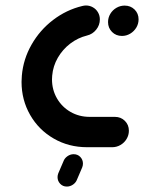

<svg xmlns="http://www.w3.org/2000/svg" viewBox="-20 -539 527 703"><path d="M58.9 -239.3Q58.9 -250.7 60 -262.2Q65.2 -322.6 95.6 -375.7Q125.9 -428.9 174.4 -465.9Q223 -503 281.1 -517Q288.5 -518.9 294.8 -518.9Q308.5 -518.9 320.2 -512.2Q331.9 -505.6 338.7 -493.9Q345.6 -482.2 345.6 -468.1Q345.6 -447 332.2 -430.4Q318.9 -413.7 298.5 -408.9Q265.2 -400.7 237.2 -379.4Q209.3 -358.1 191.7 -327.6Q174.1 -297 171.1 -262.2Q170.4 -253.3 170.4 -248.5Q170.4 -210.4 188.5 -178.9Q206.7 -147.4 238.1 -129.3Q269.6 -111.1 308.5 -111.1H400.7Q422.6 -111.1 437.2 -96.5Q451.9 -81.9 451.9 -60.4Q451.9 -44.1 443.5 -30.2Q435.2 -16.3 421.1 -8.1Q407 0 391.1 0H298.9Q231.5 0 176.7 -31.7Q121.9 -63.3 90.4 -118.1Q58.9 -173 58.9 -239.3ZM375.6 -458.1Q375.6 -474.4 383.9 -488.3Q392.2 -502.2 406.3 -510.4Q420.4 -518.5 436.3 -518.5Q458.1 -518.5 472.8 -504.1Q487.4 -489.6 487.4 -468.1Q487.4 -451.9 479.1 -438Q470.7 -424.1 456.7 -415.7Q442.6 -407.4 426.7 -407.4Q404.8 -407.4 390.2 -422Q375.6 -436.7 375.6 -458.1ZM190.7 109.6Q190.7 102.6 193.3 95.9L212.2 51.9Q216.3 40.4 226.9 33Q237.4 25.6 249.6 25.6Q264.4 25.6 274.1 35.7Q283.7 45.9 283.7 60Q283.7 67 281.1 73.7L262.2 117.8Q258.1 129.3 247.6 136.7Q237 144.1 224.8 144.1Q210 144.1 200.4 133.9Q190.7 123.7 190.7 109.6Z"/></svg>

Font: 26F Galaxy Sans Black
Style: Italic
Weight: 900
Italic angle: -5°
Designer: C₂₉H₂₅N₃O₅
Version: Version 1.200